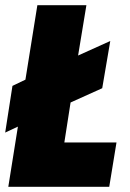

<svg xmlns="http://www.w3.org/2000/svg" viewBox="-26 -720 500 740"><path d="M6 0 43 -232 -6 -209 22 -389 72 -413 118 -700H307L275 -506L399 -562L368 -380L246 -325L222 -171H423L395 0Z"/></svg>

Font: Georama SemiCondensed Black
Style: Italic
Weight: 900
Width: 4
Italic angle: -9°
Designer: Jean-Baptiste Levee
Foundry: Production Type
Version: Version 1.000